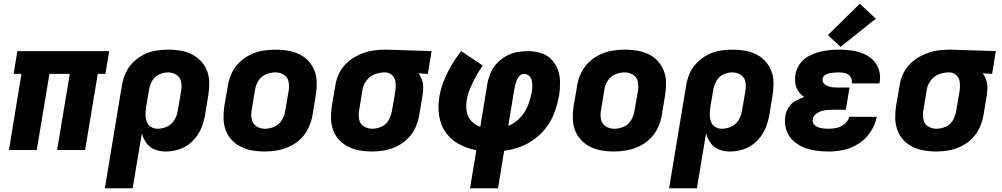

<svg xmlns="http://www.w3.org/2000/svg" viewBox="-20 -804 5368 1029"><path d="M28 0H177L245 -408H354L286 0H436L504 -408H545L565 -530H73L53 -408H95Z M542 205H691L740 -89Q748 -61 765 -37Q782 -13 809.5 -2.5Q837 8 868 8Q898 8 928.5 0Q959 -8 986 -26.5Q1013 -45 1032.5 -71.5Q1052 -98 1063 -127.5Q1074 -157 1079 -187L1097 -297Q1102 -330 1101.5 -362.5Q1101 -395 1089.5 -424.5Q1078 -454 1057 -476.5Q1036 -499 1008 -513Q980 -527 947.5 -532.5Q915 -538 883 -538Q849 -538 815 -532.5Q781 -527 749 -510.5Q717 -494 691.5 -468Q666 -442 652 -409.5Q638 -377 633 -344ZM825 -114Q805 -114 789 -124Q773 -134 766.5 -152Q760 -170 760 -190Q760 -210 763 -230L779 -324Q783 -348 796 -371Q809 -394 833 -405Q857 -416 881 -416Q905 -416 925.5 -403Q946 -390 950.5 -366Q955 -342 951 -317L932 -207Q928 -182 913.5 -159Q899 -136 874.5 -125Q850 -114 825 -114Z M1397 8Q1431 8 1465.5 2Q1500 -4 1533 -19.5Q1566 -35 1592.5 -61Q1619 -87 1634 -120Q1649 -153 1655 -187L1673 -297Q1678 -330 1677.5 -363Q1677 -396 1665.5 -425Q1654 -454 1633 -477Q1612 -500 1583.5 -513.5Q1555 -527 1523 -532.5Q1491 -538 1458 -538Q1424 -538 1389.5 -532.5Q1355 -527 1322 -511Q1289 -495 1262.5 -469Q1236 -443 1221 -410Q1206 -377 1201 -344L1182 -234Q1177 -200 1178 -167.5Q1179 -135 1190 -105.5Q1201 -76 1222.5 -53.5Q1244 -31 1272 -17Q1300 -3 1332 2.5Q1364 8 1397 8ZM1400 -114Q1374 -114 1354 -127Q1334 -140 1329 -164.5Q1324 -189 1329 -214L1347 -324Q1351 -349 1365.5 -372Q1380 -395 1405 -405.5Q1430 -416 1456 -416Q1481 -416 1501.5 -403Q1522 -390 1526.5 -366Q1531 -342 1527 -317L1508 -207Q1504 -182 1489.5 -158.5Q1475 -135 1450 -124.5Q1425 -114 1400 -114Z M1973 8Q2007 8 2041 2Q2075 -4 2107.5 -20Q2140 -36 2166 -62Q2192 -88 2206.5 -120.5Q2221 -153 2227 -187L2245 -297Q2248 -317 2248 -337.5Q2248 -358 2241 -377Q2234 -396 2223 -411L2273 -408L2293 -530L2050 -538H2049Q2020 -538 1990 -534.5Q1960 -531 1931 -521Q1902 -511 1875 -494.5Q1848 -478 1826.5 -454Q1805 -430 1793 -401.5Q1781 -373 1777 -344L1758 -234Q1753 -200 1754 -167.5Q1755 -135 1766 -105.5Q1777 -76 1798 -53.5Q1819 -31 1847.5 -17Q1876 -3 1908 2.5Q1940 8 1973 8ZM1975 -114Q1950 -114 1929.5 -127Q1909 -140 1904.5 -164.5Q1900 -189 1905 -214L1923 -324Q1927 -350 1945 -373.5Q1963 -397 1989.5 -406.5Q2016 -416 2043 -416Q2066 -416 2082 -400.5Q2098 -385 2100 -362Q2102 -339 2099 -317L2080 -207Q2076 -182 2062.5 -159Q2049 -136 2024.5 -125Q2000 -114 1975 -114Z M2499 205H2649L2682 4Q2725 -1 2768 -17Q2811 -33 2848.5 -61.5Q2886 -90 2913 -128Q2940 -166 2954.5 -209Q2969 -252 2977 -295Q2982 -330 2981.5 -365.5Q2981 -401 2969 -432.5Q2957 -464 2933.5 -487.5Q2910 -511 2876.5 -520.5Q2843 -530 2808 -530Q2778 -530 2748 -524Q2718 -518 2690 -502Q2662 -486 2640.5 -462Q2619 -438 2607.5 -409Q2596 -380 2591 -350L2554 -124Q2526 -134 2506.5 -155Q2487 -176 2481.5 -205.5Q2476 -235 2481 -265Q2486 -298 2499.5 -330Q2513 -362 2530 -393Q2547 -424 2567 -453L2452 -530Q2423 -494 2399 -453Q2375 -412 2358 -369Q2341 -326 2334 -282Q2326 -231 2334 -181Q2342 -131 2370 -92.5Q2398 -54 2441 -31Q2484 -8 2533 1ZM2704 -129 2737 -330Q2739 -342 2742.5 -354Q2746 -366 2751 -377.5Q2756 -389 2766 -398.5Q2776 -408 2788 -408Q2803 -408 2814.5 -398.5Q2826 -389 2829.5 -374.5Q2833 -360 2833 -344.5Q2833 -329 2830 -313Q2824 -277 2810 -240.5Q2796 -204 2768 -174Q2740 -144 2704 -129Z M3269 8Q3303 8 3337.5 2Q3372 -4 3405 -19.5Q3438 -35 3464.5 -61Q3491 -87 3506 -120Q3521 -153 3527 -187L3545 -297Q3550 -330 3549.5 -363Q3549 -396 3537.5 -425Q3526 -454 3505 -477Q3484 -500 3455.5 -513.5Q3427 -527 3395 -532.5Q3363 -538 3330 -538Q3296 -538 3261.5 -532.5Q3227 -527 3194 -511Q3161 -495 3134.5 -469Q3108 -443 3093 -410Q3078 -377 3073 -344L3054 -234Q3049 -200 3050 -167.5Q3051 -135 3062 -105.5Q3073 -76 3094.5 -53.5Q3116 -31 3144 -17Q3172 -3 3204 2.5Q3236 8 3269 8ZM3272 -114Q3246 -114 3226 -127Q3206 -140 3201 -164.5Q3196 -189 3201 -214L3219 -324Q3223 -349 3237.5 -372Q3252 -395 3277 -405.5Q3302 -416 3328 -416Q3353 -416 3373.5 -403Q3394 -390 3398.5 -366Q3403 -342 3399 -317L3380 -207Q3376 -182 3361.5 -158.5Q3347 -135 3322 -124.5Q3297 -114 3272 -114Z M3566 205H3715L3764 -89Q3772 -61 3789 -37Q3806 -13 3833.5 -2.5Q3861 8 3892 8Q3922 8 3952.5 0Q3983 -8 4010 -26.5Q4037 -45 4056.5 -71.5Q4076 -98 4087 -127.5Q4098 -157 4103 -187L4121 -297Q4126 -330 4125.5 -362.5Q4125 -395 4113.5 -424.5Q4102 -454 4081 -476.5Q4060 -499 4032 -513Q4004 -527 3971.5 -532.5Q3939 -538 3907 -538Q3873 -538 3839 -532.5Q3805 -527 3773 -510.5Q3741 -494 3715.5 -468Q3690 -442 3676 -409.5Q3662 -377 3657 -344ZM3849 -114Q3829 -114 3813 -124Q3797 -134 3790.5 -152Q3784 -170 3784 -190Q3784 -210 3787 -230L3803 -324Q3807 -348 3820 -371Q3833 -394 3857 -405Q3881 -416 3905 -416Q3929 -416 3949.5 -403Q3970 -390 3974.5 -366Q3979 -342 3975 -317L3956 -207Q3952 -182 3937.5 -159Q3923 -136 3898.5 -125Q3874 -114 3849 -114Z M4422 8Q4463 8 4505 -1.5Q4547 -11 4584.5 -36Q4622 -61 4646.5 -99Q4671 -137 4679 -178H4531Q4526 -156 4507 -140Q4488 -124 4466 -119Q4444 -114 4422 -114Q4407 -114 4392.5 -115.5Q4378 -117 4364.5 -122Q4351 -127 4342 -138.5Q4333 -150 4336 -164Q4338 -180 4351.5 -191.5Q4365 -203 4380.5 -208Q4396 -213 4412 -214.5Q4428 -216 4444 -216H4513L4533 -335H4463Q4450 -335 4437.5 -337Q4425 -339 4413 -344Q4401 -349 4393.5 -359.5Q4386 -370 4389 -383Q4391 -395 4403 -402.5Q4415 -410 4427.5 -412Q4440 -414 4452.5 -415Q4465 -416 4477 -416Q4495 -416 4511.5 -411.5Q4528 -407 4538 -392.5Q4548 -378 4545 -360V-357H4693Q4694 -362 4695 -366Q4700 -400 4690 -431Q4680 -462 4657.5 -483.5Q4635 -505 4605.5 -517Q4576 -529 4543.5 -533.5Q4511 -538 4477 -538Q4449 -538 4420.5 -535Q4392 -532 4363.5 -523.5Q4335 -515 4308 -499.5Q4281 -484 4264 -458Q4247 -432 4243 -404Q4239 -380 4242.5 -356.5Q4246 -333 4259 -314.5Q4272 -296 4290 -284Q4266 -276 4243.5 -263.5Q4221 -251 4207 -229Q4193 -207 4189 -183Q4183 -146 4193 -112Q4203 -78 4227 -54Q4251 -30 4283 -16Q4315 -2 4350 3Q4385 8 4422 8ZM4485 -553 4674 -704 4588 -784 4417 -616Z M4997 8Q5031 8 5065 2Q5099 -4 5131.5 -20Q5164 -36 5190 -62Q5216 -88 5230.5 -120.5Q5245 -153 5251 -187L5269 -297Q5272 -317 5272 -337.5Q5272 -358 5265 -377Q5258 -396 5247 -411L5297 -408L5317 -530L5074 -538H5073Q5044 -538 5014 -534.5Q4984 -531 4955 -521Q4926 -511 4899 -494.5Q4872 -478 4850.5 -454Q4829 -430 4817 -401.5Q4805 -373 4801 -344L4782 -234Q4777 -200 4778 -167.5Q4779 -135 4790 -105.5Q4801 -76 4822 -53.5Q4843 -31 4871.5 -17Q4900 -3 4932 2.5Q4964 8 4997 8ZM4999 -114Q4974 -114 4953.5 -127Q4933 -140 4928.5 -164.5Q4924 -189 4929 -214L4947 -324Q4951 -350 4969 -373.5Q4987 -397 5013.5 -406.5Q5040 -416 5067 -416Q5090 -416 5106 -400.5Q5122 -385 5124 -362Q5126 -339 5123 -317L5104 -207Q5100 -182 5086.5 -159Q5073 -136 5048.5 -125Q5024 -114 4999 -114Z"/></svg>

Font: Iosevka Sparkle Heavy Oblique
Style: Regular
Weight: 900
Italic angle: -9°
Designer: Belleve Invis
Foundry: Belleve Invis
Version: Version 4.5.0; ttfautohint (v1.8.3)